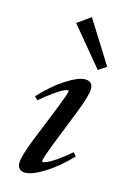

<svg xmlns="http://www.w3.org/2000/svg" viewBox="-113 -764 537 828"><g transform="rotate(15 156.0 -349.5)"><path d="M273.9 -498 131.8 -669.4 190.9 -711.4 310.1 -521.5ZM85.4 11.2Q69.3 11.2 60.3 2Q51.3 -7.3 51.3 -23.9Q51.3 -53.2 84 -135.7L149.4 -297.9Q176.3 -365.7 176.3 -376.5Q176.3 -380.4 171.9 -380.4Q166 -380.4 152.6 -373.8Q139.2 -367.2 113 -348.9Q86.9 -330.6 56.6 -304.2L42 -317.9Q93.3 -374.5 147.7 -409.7Q202.1 -444.8 232.4 -444.8Q267.1 -444.8 267.1 -411.1Q267.1 -381.3 234.9 -299.3L169.4 -134.3Q144 -67.4 144 -57.1Q144 -53.2 147.9 -53.2Q154.3 -53.2 167.2 -58.6Q180.2 -64 207 -82.3Q233.9 -100.6 265.6 -128.4L279.3 -113.3Q225.1 -56.2 171.1 -22.5Q117.2 11.2 85.4 11.2Z"/></g></svg>

Font: Elstob Medium
Style: Italic
Weight: 500
Italic angle: -20°
Designer: Peter S. Baker
Version: Version 1.015